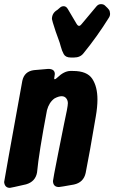

<svg xmlns="http://www.w3.org/2000/svg" viewBox="-52 -911 552 928"><path d="M306 -633H290Q265 -633 256 -649.5Q247 -666 242 -685.5Q237 -705 230 -723Q223 -741 217 -759Q199 -814 199 -819Q199 -848 225 -863Q232 -869 239 -875Q246 -881 256 -881Q268 -881 276 -867L318 -796Q324 -786 330 -786Q336 -786 342 -794L414 -880Q423 -891 436 -891Q448 -891 455 -884.5Q462 -878 468 -872Q477 -863 478.5 -855.5Q480 -848 480 -845V-844Q480 -834 474 -825Q418 -735 352 -654Q336 -633 306 -633ZM-4 -3Q-29 -3 -32 -31Q-32 -36 56 -521Q66 -566 112 -572L181 -578Q213 -578 213 -553Q213 -549 211.5 -542.5Q210 -536 210 -533Q210 -528 212 -528Q217 -528 225 -536Q257 -567 287 -568H301Q369 -568 394 -530Q419 -492 419 -430Q419 -394 411 -348Q380 -164 362 -75Q352 -29 305 -19Q238 -7 233 -7Q205 -7 204 -36Q204 -43 229 -169L257 -309Q276 -395 276 -412Q276 -426 268 -436Q260 -446 246 -446Q231 -446 211 -435Q185 -416 175 -378Q136 -173 127 -77Q119 -33 74 -20Q0 -3 -4 -3Z"/></svg>

Font: Bangerz
Style: Bold
Weight: 700
Designer: vernon adams
Foundry: Vernon Adams
Version: Version 2.10;February 7, 2025;FontCreator 13.0.0.2683 64-bit